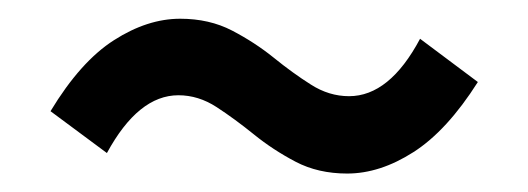

<svg xmlns="http://www.w3.org/2000/svg" viewBox="-20 -443 566 206"><path d="M352.5 -256.8Q321.3 -256.8 297.1 -269.5Q272.9 -282.2 252.4 -298.8Q231.9 -315.4 212.4 -328.1Q192.9 -340.8 171.4 -340.8Q128.4 -340.8 94.7 -278.8L34.2 -323.7Q66.4 -377 102.3 -399.9Q138.2 -422.9 173.3 -422.9Q204.6 -422.9 229 -410.2Q253.4 -397.5 273.7 -381.1Q293.9 -364.7 313.5 -352.3Q333 -339.8 354.5 -339.8Q397.9 -339.8 430.7 -401.4L492.7 -355Q459.5 -302.7 423.6 -279.8Q387.7 -256.8 352.5 -256.8Z"/></svg>

Font: Akatab
Style: Bold
Weight: 700
Designer: SIL Global
Foundry: SIL Global
Version: Version 4.100